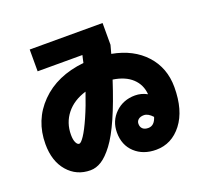

<svg xmlns="http://www.w3.org/2000/svg" viewBox="-143 -951 1285 1201"><g transform="rotate(-20 500.0 -350.0)"><path d="M170 -635V-780H655V-635Q650 -616 640 -580Q780 -554 860 -466Q940 -378 940 -250Q940 -96 872 -8Q804 80 700 80Q614 80 559.5 29.5Q505 -21 505 -105Q505 -182 558 -233.5Q611 -285 690 -285Q732 -285 770 -264Q765 -329 719.5 -371.5Q674 -414 593 -426Q548 -287 505 -190Q462 -93 421.5 -39.5Q381 14 344.5 37Q308 60 270 60Q178 60 119 -8Q60 -76 60 -190Q60 -349 167.5 -458Q275 -567 457 -586Q459 -595 462.5 -611.5Q466 -628 468 -635ZM757 -118Q728 -150 700 -150Q677 -150 663.5 -139Q650 -128 650 -110Q650 -89 663 -77Q676 -65 700 -65Q741 -65 757 -118ZM408 -413Q324 -388 277 -329Q230 -270 230 -190Q230 -157 239 -138.5Q248 -120 260 -120Q272 -120 295 -154.5Q318 -189 348.5 -258Q379 -327 408 -413Z"/></g></svg>

Font: M PLUS 1p Black
Style: Regular
Weight: 900
Version: Version 1.061